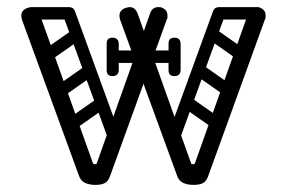

<svg xmlns="http://www.w3.org/2000/svg" viewBox="-20 -520 807 540"><path d="M248 0Q232 0 219.5 -5.5Q207 -11 202 -26L42 -464Q41 -467 40.5 -470Q40 -473 40 -476Q40 -492 58 -498Q66 -500 69 -500Q84 -500 91 -482L241 -62Q242 -58 247 -58Q252 -58 253 -63L402 -482Q408 -500 425 -500Q427 -500 430 -500Q433 -500 436 -498Q451 -492 451 -477Q451 -475 451 -471.5Q451 -468 449 -465L290 -26Q285 -11 275.5 -5.5Q266 0 248 0ZM524 0Q508 0 495.5 -5.5Q483 -11 478 -26L318 -464Q317 -467 316.5 -470Q316 -473 316 -476Q316 -492 334 -498Q342 -500 345 -500Q360 -500 367 -482L517 -62Q518 -58 523 -58Q528 -58 529 -63L678 -482Q684 -500 701 -500Q703 -500 706 -500Q709 -500 712 -498Q727 -492 727 -477Q727 -475 727 -471.5Q727 -468 725 -465L566 -26Q561 -11 551.5 -5.5Q542 0 524 0ZM51 -482Q51 -500 69 -500H173Q191 -500 191 -482Q191 -465 172 -465H68Q51 -465 51 -482ZM307 -116Q291 -111 285 -127L158 -475Q151 -492 164 -496Q185 -504 191 -488L318 -139Q320 -132 318 -125.5Q316 -119 307 -116ZM719 -482Q719 -465 702 -465H598Q579 -465 579 -482Q579 -500 597 -500H701Q719 -500 719 -482ZM463 -116Q454 -119 452 -125.5Q450 -132 452 -139L579 -488Q585 -504 606 -496Q619 -492 612 -475L485 -127Q479 -111 463 -116ZM476 -360Q476 -343 459 -343H305Q288 -343 288 -360Q288 -378 304 -378H458Q476 -378 476 -360ZM454 -323V-357Q454 -366 458 -370Q462 -374 471 -374Q481 -374 485 -370Q488 -367 488 -358V-324Q488 -306 470 -306Q454 -306 454 -323ZM488 -396V-362Q488 -353 485 -350Q481 -346 471 -346Q462 -346 458 -350Q454 -354 454 -363V-397Q454 -414 470 -414Q488 -414 488 -396ZM280 -323V-357Q280 -366 284 -370Q288 -374 297 -374Q302 -374 305.5 -373Q309 -372 311 -370Q314 -367 314 -358V-324Q314 -306 296 -306Q280 -306 280 -323ZM314 -396V-362Q314 -353 311 -350Q309 -348 305.5 -347Q302 -346 297 -346Q288 -346 284 -350Q280 -354 280 -363V-397Q280 -414 296 -414Q314 -414 314 -396ZM125 -352Q110 -341 101 -355Q97 -360 96.5 -367Q96 -374 104 -380L181 -434Q196 -444 206 -430Q210 -424 209.5 -417.5Q209 -411 202 -406ZM163 -252Q148 -241 139 -255Q135 -260 134.5 -267Q134 -274 142 -280L219 -334Q234 -344 244 -330Q248 -324 247.5 -317.5Q247 -311 240 -306ZM193 -158Q178 -147 169 -161Q165 -166 164.5 -173Q164 -180 172 -186L249 -240Q264 -250 274 -236Q278 -230 277.5 -223.5Q277 -217 270 -212ZM649 -352 572 -406Q565 -411 564.5 -417.5Q564 -424 568 -430Q578 -444 593 -434L670 -380Q678 -374 677.5 -367Q677 -360 673 -355Q664 -341 649 -352ZM611 -252 534 -306Q527 -311 526.5 -317.5Q526 -324 530 -330Q540 -344 555 -334L632 -280Q640 -274 639.5 -267Q639 -260 635 -255Q626 -241 611 -252ZM581 -158 504 -212Q497 -217 496.5 -223.5Q496 -230 500 -236Q510 -250 525 -240L602 -186Q610 -180 609.5 -173Q609 -166 605 -161Q596 -147 581 -158Z"/></svg>

Font: Agu Display Uzo
Style: Regular
Weight: 400
Designer: Oluwaseun Badejo
Version: Version 1.103